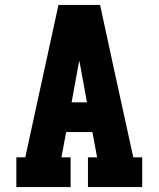

<svg xmlns="http://www.w3.org/2000/svg" viewBox="-20 -755 640 775"><path d="M46 0V-120H82L216 -735H384L437 -490L518 -120H554V0H335V-120H372L353 -222H247L228 -120H265V0ZM269 -342H331L304 -490Q303 -495 302 -500Q301 -505 300 -510Q299 -505 298 -500Q297 -495 296 -490Z"/></svg>

Font: Iosevka Slab Heavy Extended
Style: Regular
Weight: 900
Width: 7
Monospace: yes
Designer: Belleve Invis
Foundry: Belleve Invis
Version: Version 11.1.0; ttfautohint (v1.8.3)